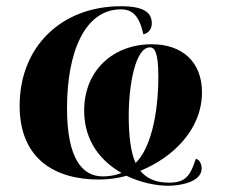

<svg xmlns="http://www.w3.org/2000/svg" viewBox="-20 -566 725 616"><path d="M520 30C553 30 627 20 627 -26C627 -40 619 -56 608 -56C590 0 574 20 522 20C480 20 451 7 430 -18C534 -60 628 -150 628 -270C628 -368 564 -424 467 -424C344 -424 250 -341 250 -211C250 -112 305 -48 370 -11C350 -3 328 0 310 0C245 0 195 -55 195 -219C195 -399 252 -536 368 -536C405 -536 427 -515 440 -456C451 -458 467 -468 467 -491C467 -525 443 -546 368 -546C177 -546 43 -416 43 -227C43 -58 154 10 297 10C328 10 357 6 386 -2C431 20 482 30 520 30ZM415 -43C399 -78 393 -133 393 -193C393 -293 414 -414 461 -414C476 -414 488 -398 488 -321C488 -194 461 -87 415 -43Z"/></svg>

Font: Noto Serif Display Condensed Black
Style: Italic
Weight: 900
Width: 3
Italic angle: -12°
Designer: Monotype Design Team
Foundry: Monotype Imaging Inc.
Version: Version 2.009